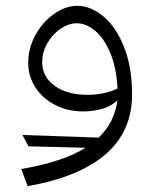

<svg xmlns="http://www.w3.org/2000/svg" viewBox="-20 -383 530 660"><path d="M434 -58Q434 193 75 257L53 198Q195 174 274 125L78 120L57 81L319 90Q372 41 384 -38Q364 -19 333 -9.5Q302 0 266 0Q213 0 170 -22Q127 -44 102 -82Q77 -120 77 -167Q77 -217 101.5 -262Q126 -307 165.5 -335Q205 -363 246 -363Q291 -363 334.5 -327.5Q378 -292 406 -222.5Q434 -153 434 -58ZM281 -57Q308 -57 335.5 -62.5Q363 -68 384 -79Q380 -153 358 -203.5Q336 -254 305.5 -278.5Q275 -303 244 -303Q216 -303 188 -284Q160 -265 142.5 -234Q125 -203 125 -170Q125 -119 168 -88Q211 -57 281 -57Z"/></svg>

Font: FiraGO Light
Style: Italic
Weight: 300
Italic angle: -8°
Designer: bBox Type GmbH
Foundry: bBox Type GmbH
Version: Version 1.001